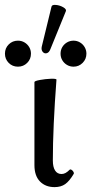

<svg xmlns="http://www.w3.org/2000/svg" viewBox="-86 -748 371 779"><path d="M53.7 -78.1V-415Q53.7 -419.4 76.2 -423.6Q98.6 -427.7 120.8 -428.5Q143.1 -429.2 143.1 -424.8Q128.4 -231.9 128.4 -97.2Q128.4 -70.3 137.5 -56.2Q146.5 -42 163.6 -42Q171.9 -42 179.7 -46.1Q187.5 -50.3 196.3 -59.1Q199.2 -62 204.1 -59.1Q209 -56.2 211.9 -51Q214.8 -45.9 213.4 -43Q195.8 -13.2 178.5 -1Q161.1 11.2 135.3 11.2Q98.6 11.2 76.2 -11.7Q53.7 -34.7 53.7 -78.1ZM-65.9 -530.3Q-65.9 -552.7 -50.5 -567.9Q-35.2 -583 -13.2 -583Q1.5 -583 13.4 -575.9Q25.4 -568.8 32.5 -556.9Q39.6 -544.9 39.6 -530.3Q39.6 -507.8 24.2 -492.7Q8.8 -477.5 -13.2 -477.5Q-35.6 -477.5 -50.8 -492.9Q-65.9 -508.3 -65.9 -530.3ZM159.7 -530.3Q159.7 -544.9 166.7 -556.9Q173.8 -568.8 185.8 -575.9Q197.8 -583 212.4 -583Q226.6 -583 238.5 -575.9Q250.5 -568.8 257.6 -556.6Q264.6 -544.4 264.6 -530.3Q264.6 -508.3 249.3 -492.9Q233.9 -477.5 212.4 -477.5Q197.8 -477.5 185.8 -484.6Q173.8 -491.7 166.7 -503.7Q159.7 -515.6 159.7 -530.3ZM83.5 -559.1 123 -721.2Q125 -729.5 140.9 -728Q156.7 -726.6 170.7 -718.5Q184.6 -710.4 181.2 -702.6L118.2 -547.9Q112.8 -534.2 103 -532Q93.3 -529.8 86.9 -538.1Q80.6 -546.4 83.5 -559.1Z"/></svg>

Font: Junicode Two Beta VF
Style: Regular
Weight: 400
Designer: Peter S. Baker
Foundry: Briery Creek Software
Version: Version 1.031 beta; ttfautohint (v1.8.1.43-b0c9)